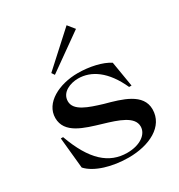

<svg xmlns="http://www.w3.org/2000/svg" viewBox="-183 -891 961 1029"><g transform="rotate(-30 298.0 -376.5)"><path d="M315 14C443 14 554 -41 554 -147C554 -244 442 -275 342 -302C260 -327 182 -352 182 -410C182 -466 242 -489 290 -489C371 -489 449 -437 505 -313H520L494 -469C451 -498 375 -515 303 -515C188 -515 79 -460 79 -366C79 -271 185 -242 282 -213C370 -187 453 -160 453 -99C453 -51 401 -12 321 -12C209 -12 126 -85 64 -257H50L69 -66C116 -14 217 14 315 14ZM414 -725 380 -767 181 -586 193 -568Z"/></g></svg>

Font: Sprat Medium
Style: Regular
Weight: 500
Designer: Ethan Nakache
Foundry: Collletttivo
Version: Version 2.000;Glyphs 3.2 (3217)